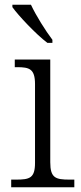

<svg xmlns="http://www.w3.org/2000/svg" viewBox="-20 -786 342 806"><path d="M179 -606H200V-619C171 -657 131 -721 110 -766H32V-756C57 -721 131 -642 179 -606ZM27 0H292V-32H272C213 -32 191 -39 191 -105V-536H42V-504H52C103 -504 127 -497 127 -433V-102C127 -38 104 -32 47 -32H27Z"/></svg>

Font: Noto Serif Devanagari Light
Style: Regular
Weight: 300
Designer: Universal Thirst, Indian Type Foundry and the Monotype Design Team
Foundry: Monotype Imaging Inc.
Version: Version 2.004